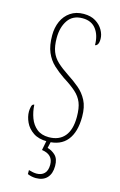

<svg xmlns="http://www.w3.org/2000/svg" viewBox="-140 -782 663 1062"><g transform="rotate(15 191.0 -251.0)"><path d="M189 10Q139 10 108 -11Q77 -32 62.5 -63Q48 -94 48 -124Q48 -136 51.5 -152Q55 -168 67 -168Q69 -128 82 -93Q95 -58 121.5 -36.5Q148 -15 190 -15Q249 -15 280.5 -52.5Q312 -90 312 -163Q312 -214 299.5 -245Q287 -276 259.5 -300.5Q232 -325 187 -353Q153 -376 124.5 -402.5Q96 -429 79.5 -467.5Q63 -506 63 -565Q63 -609 79 -645Q95 -681 126.5 -702.5Q158 -724 202 -724Q243 -724 270.5 -707Q298 -690 312.5 -664.5Q327 -639 327 -614Q327 -592 320.5 -582.5Q314 -573 306 -573Q306 -629 279.5 -664Q253 -699 202 -699Q146 -699 118.5 -658.5Q91 -618 91 -557Q91 -510 103 -479Q115 -448 140.5 -424.5Q166 -401 204 -376Q241 -352 271.5 -326.5Q302 -301 321 -264.5Q340 -228 340 -172Q340 -84 302 -37Q264 10 189 10ZM180 222Q156 222 132 212V189Q159 197 177 197Q205 197 221.5 180.5Q238 164 238 130Q238 72 173 63L187 -9H212L200 44Q225 50 245.5 69.5Q266 89 266 130Q266 174 243.5 198Q221 222 180 222Z"/></g></svg>

Font: Noto Serif Thai ExtraCondensed Thin
Style: Regular
Weight: 100
Width: 2
Designer: Monotype Design Team
Foundry: Monotype Imaging Inc.
Version: Version 2.001; ttfautohint (v1.8.4.7-5d5b)